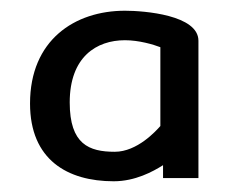

<svg xmlns="http://www.w3.org/2000/svg" viewBox="-20 -704 419 358"><path d="M36 -511C36 -406 106 -366 192 -366C232 -366 265 -384 284 -396V-372H350V-628C350 -676 249 -684 213 -684C119 -684 36 -629 36 -511ZM110 -513C110 -598 160 -629 213 -629C239 -629 266 -621 279 -616V-469C271 -460 236 -421 194 -421C146 -421 110 -435 110 -513Z"/></svg>

Font: Charger Sport
Style: DfBdExt
Weight: 400
Designer: Jasper
Foundry: Cannot Into Space Fonts
Version: Version 1.1